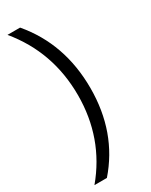

<svg xmlns="http://www.w3.org/2000/svg" viewBox="-222 -745 746 950"><g transform="rotate(-30 151.0 -270.5)"><path d="M83 159H12Q164 -23 164 -268Q164 -515 11 -700H83Q235 -521 235 -267Q235 -15 83 159Z"/></g></svg>

Font: A Tai Tham KH New
Style: Regular
Weight: 400
Designer: Sangdang Kengtung
Foundry: Sangdang Kengtung
Version: Version 1.002